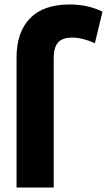

<svg xmlns="http://www.w3.org/2000/svg" viewBox="-20 -817 478 858"><path d="M220 -558V21H54V-560Q54 -673 114 -735Q174 -797 291 -797Q372 -797 438 -765L404 -624Q348 -649 303 -649Q258 -649 239 -626.5Q220 -604 220 -558Z"/></svg>

Font: Repo
Style: ExtraBold
Weight: 800
Designer: Stefan Peev
Foundry: Context Ltd
Version: Version 001.000